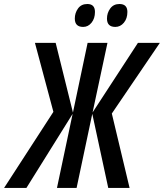

<svg xmlns="http://www.w3.org/2000/svg" viewBox="-87 -925 807 945"><path d="M-66.9 0 175.8 -374.5 85 -713.9H187L272 -371.1L344.2 -713.9H441.9L368.7 -371.6L591.8 -713.9H699.7L463.4 -366.2L550.8 0H445.8L367.2 -364.7L290 0H193.4L270.5 -364.7L43 0ZM480.5 -792.5Q439.5 -792.5 439.5 -833.5Q439.5 -861.3 455.6 -883.3Q471.7 -905.3 501 -905.3Q540 -905.3 540 -866.2Q540 -834 522.7 -813.2Q505.4 -792.5 480.5 -792.5ZM322.3 -792.5Q281.2 -792.5 281.2 -833.5Q281.2 -861.3 297.1 -883.3Q313 -905.3 342.8 -905.3Q380.4 -905.3 380.4 -866.2Q380.4 -834 363.5 -813.2Q346.7 -792.5 322.3 -792.5Z"/></svg>

Font: Open Sans Condensed SemiBold
Style: Italic
Weight: 600
Width: 3
Italic angle: -12°
Designer: Monotype Design Team
Foundry: Monotype Imaging Inc.
Version: Version 3.000; ttfautohint (v1.8.4)